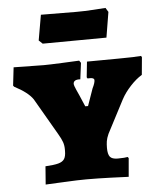

<svg xmlns="http://www.w3.org/2000/svg" viewBox="-52 -769 683 822"><g transform="rotate(-5 289.0 -358.5)"><path d="M117 -71Q154 -73 172.5 -78Q191 -83 198.5 -94.5Q206 -106 206 -129V-137Q206 -153 201 -167.5Q196 -182 183 -204L92 -361Q71 -392 13 -422L9 -427L18 -505L147 -503Q170 -503 225.5 -505.5Q281 -508 300 -509L307 -499L298 -429Q268 -431 268 -411Q268 -406 276.5 -386.5Q285 -367 288 -361L309 -312H321L347 -386Q358 -408 358 -420Q358 -426 351.5 -428.5Q345 -431 329 -430L326 -435L333 -502L469 -503Q503 -503 530 -504Q557 -505 566 -506L569 -500L562 -425Q537 -410 512 -383Q487 -356 472 -328L398 -186Q390 -168 388 -155Q386 -142 386 -126Q386 -99 395 -88Q404 -77 428 -77Q444 -77 455.5 -78Q467 -79 471 -80L475 -75L468 5Q447 4 391.5 2Q336 0 287 0Q253 0 192 3Q131 6 111 7ZM135 -610 154 -719 308 -718Q339 -718 379.5 -720.5Q420 -723 432 -724L443 -706L425 -597L285 -596L151 -595Z"/></g></svg>

Font: Alegreya SC Black
Style: Regular
Weight: 900
Designer: Juan Pablo del Peral
Foundry: Huerta Tipografica
Version: Version 2.007; ttfautohint (v1.6)